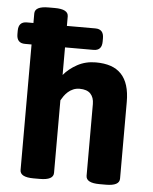

<svg xmlns="http://www.w3.org/2000/svg" viewBox="-54 -799 672 846"><g transform="rotate(5 282.5 -376.0)"><path d="M37 -585Q0 -585 0 -625V-640Q0 -680 37 -680H340Q377 -680 377 -640V-625Q377 -585 340 -585ZM126 2Q66 2 66 -30V-722Q66 -754 126 -754H154Q214 -754 214 -722V-463Q237 -491 273.5 -511Q310 -531 355 -531Q393 -531 421 -521.5Q449 -512 468 -492Q487 -472 496.5 -441.5Q506 -411 506 -369V-30Q506 2 446 2H418Q358 2 358 -30V-347Q358 -376 342.5 -392.5Q327 -409 294 -409Q279 -409 266 -403.5Q253 -398 243 -389Q233 -380 226 -370Q219 -360 214 -351V-30Q214 2 154 2Z"/></g></svg>

Font: Asap
Style: Regular
Weight: 400
Designer: Pablo Cosgaya
Foundry: Omnibus-Type
Version: Version 3.001